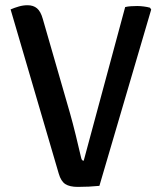

<svg xmlns="http://www.w3.org/2000/svg" viewBox="-20 -710 614 734"><path d="M458.5 -683Q469 -685.5 480.8 -686.2Q492.5 -687 504.5 -687Q516.5 -687 530 -685.2Q543.5 -683.5 553.5 -680.5L558 -673.5L360 0.5Q320.5 4.5 277.5 4.5Q246.5 4.5 229.8 -6.2Q213 -17 204.5 -46.5L20.5 -674Q35.5 -680.5 52 -685.2Q68.5 -690 85.5 -690Q107.5 -690 121.5 -678.2Q135.5 -666.5 143.5 -638L247.5 -277.5Q258 -240.5 269.8 -192.5Q281.5 -144.5 290.5 -105.5Q293 -95.5 300 -95.5Z"/></svg>

Font: Signika SC
Style: Regular
Weight: 400
Designer: Anna Giedryś
Foundry: Anna Giedryś
Version: Version 2.000; ttfautohint (v1.8.3) -l 8 -r 50 -G 200 -x 9 -